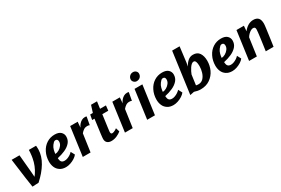

<svg xmlns="http://www.w3.org/2000/svg" viewBox="97 -2018 4734 3232"><g transform="rotate(-30 2464.0 -402.0)"><path d="M125 9.5 97.5 -173.5 46.5 -557H199L230 -215.5L237 -117L267.5 -158Q303 -210.5 328.2 -273.2Q353.5 -336 365.5 -404Q369 -422.5 372.8 -450.2Q376.5 -478 378.8 -507Q381 -536 381 -557H520.5Q521 -549.5 523 -532.8Q525 -516 524.5 -482.5Q521.5 -357.5 448 -234.2Q374.5 -111 246 3.5Z M781 8Q710 8 665 -23Q618 -53.5 596.5 -103.8Q575 -154 575 -214.5Q575.5 -312.5 616.5 -393.5Q656.5 -474 726.5 -519Q796.5 -564 883 -564Q961.5 -564 1000.5 -527.5Q1039.5 -491 1039.5 -437.5Q1039.5 -369.5 997.2 -321Q955 -272.5 885.2 -241.2Q815.5 -210 734 -193V-178.5Q736.5 -140 754.8 -118.8Q773 -97.5 814.5 -97.5Q841.5 -97.5 871.5 -108.8Q901.5 -120 928.8 -138.2Q956 -156.5 973.5 -177L1013.5 -101.5Q992 -72.5 953 -47.5Q914 -22.5 868.2 -7.2Q822.5 8 781 8ZM733.5 -274.5Q769.5 -276 806.5 -297.2Q843.5 -318.5 868.2 -352Q893 -385.5 893 -423.5Q893 -475.5 849 -475.5Q829.5 -475.5 814.2 -461.5Q799 -447.5 782.5 -425.5Q757 -391.5 746.2 -349.2Q735.5 -307 733.5 -274.5Z M1108 0 1184 -557H1329.5L1321 -446Q1333 -475.5 1355 -502.5Q1377 -529.5 1407 -546.8Q1437 -564 1472 -564Q1498 -564 1505 -558L1476.5 -403Q1472 -408.5 1458 -411.2Q1444 -414 1429 -414Q1392 -414 1362.5 -394.5Q1333 -375 1308 -344L1259 0Z M1662.5 9.5Q1613 9.5 1584 -16Q1555 -41.5 1555 -90.5Q1555 -98.5 1557.5 -126Q1560 -153.5 1563.5 -179.5L1600.5 -459.5H1555L1573.5 -557H1625L1667.5 -691.5H1783.5L1765 -557H1879.5L1868.5 -459.5H1752.5Q1739 -358 1730.5 -296.8Q1722 -235.5 1717.8 -203Q1713.5 -170.5 1712 -156.5Q1710.5 -142.5 1710.5 -135Q1710.5 -117.5 1717 -107.2Q1723.5 -97 1742.5 -97Q1753 -97 1770.2 -103.5Q1787.5 -110 1804.8 -119.8Q1822 -129.5 1833 -139.5L1855.5 -65.5Q1823 -37 1771 -13.8Q1719 9.5 1662.5 9.5Z M1927.5 0 2003.5 -557H2149L2140.5 -446Q2152.5 -475.5 2174.5 -502.5Q2196.5 -529.5 2226.5 -546.8Q2256.5 -564 2291.5 -564Q2317.5 -564 2324.5 -558L2296 -403Q2291.5 -408.5 2277.5 -411.2Q2263.5 -414 2248.5 -414Q2211.5 -414 2182 -394.5Q2152.5 -375 2127.5 -344L2078.5 0Z M2359.5 0 2435.5 -557H2587.5L2510.5 0ZM2533 -650Q2504 -650 2481 -671.8Q2458 -693.5 2458 -723Q2458 -760.5 2484.8 -787.5Q2511.5 -814.5 2551.5 -814.5Q2585 -814.5 2607.5 -793.5Q2630 -772.5 2630 -743Q2630 -703 2603.2 -676.5Q2576.5 -650 2533 -650Z M2870 8Q2799 8 2754 -23Q2707 -53.5 2685.5 -103.8Q2664 -154 2664 -214.5Q2664.5 -312.5 2705.5 -393.5Q2745.5 -474 2815.5 -519Q2885.5 -564 2972 -564Q3050.5 -564 3089.5 -527.5Q3128.5 -491 3128.5 -437.5Q3128.5 -369.5 3086.2 -321Q3044 -272.5 2974.2 -241.2Q2904.5 -210 2823 -193V-178.5Q2825.5 -140 2843.8 -118.8Q2862 -97.5 2903.5 -97.5Q2930.5 -97.5 2960.5 -108.8Q2990.5 -120 3017.8 -138.2Q3045 -156.5 3062.5 -177L3102.5 -101.5Q3081 -72.5 3042 -47.5Q3003 -22.5 2957.2 -7.2Q2911.5 8 2870 8ZM2822.5 -274.5Q2858.5 -276 2895.5 -297.2Q2932.5 -318.5 2957.2 -352Q2982 -385.5 2982 -423.5Q2982 -475.5 2938 -475.5Q2918.5 -475.5 2903.2 -461.5Q2888 -447.5 2871.5 -425.5Q2846 -391.5 2835.2 -349.2Q2824.5 -307 2822.5 -274.5Z M3397 8Q3369 8 3335.2 1.5Q3301.5 -5 3276.5 -14L3196.5 2.5L3305.5 -798.5H3450.5L3413.5 -501L3401 -432Q3427 -486 3470.8 -525Q3514.5 -564 3572.5 -564Q3655.5 -564 3694.2 -506.2Q3733 -448.5 3733 -354Q3733 -263.5 3695.5 -181Q3657 -98 3581.2 -45Q3505.5 8 3397 8ZM3410 -85.5Q3462.5 -85.5 3500.5 -123.5Q3537 -162 3555.8 -221.8Q3574.5 -281.5 3574.5 -343Q3574.5 -396.5 3562.8 -427.2Q3551 -458 3524 -458Q3503 -458 3482 -440Q3461 -422 3442.8 -394.8Q3424.5 -367.5 3410 -338.2Q3395.5 -309 3387.5 -287L3360.5 -91Q3380.5 -85.5 3410 -85.5Z M4014 8Q3943 8 3898 -23Q3851 -53.5 3829.5 -103.8Q3808 -154 3808 -214.5Q3808.5 -312.5 3849.5 -393.5Q3889.5 -474 3959.5 -519Q4029.5 -564 4116 -564Q4194.5 -564 4233.5 -527.5Q4272.5 -491 4272.5 -437.5Q4272.5 -369.5 4230.2 -321Q4188 -272.5 4118.2 -241.2Q4048.5 -210 3967 -193V-178.5Q3969.5 -140 3987.8 -118.8Q4006 -97.5 4047.5 -97.5Q4074.5 -97.5 4104.5 -108.8Q4134.5 -120 4161.8 -138.2Q4189 -156.5 4206.5 -177L4246.5 -101.5Q4225 -72.5 4186 -47.5Q4147 -22.5 4101.2 -7.2Q4055.5 8 4014 8ZM3966.5 -274.5Q4002.5 -276 4039.5 -297.2Q4076.5 -318.5 4101.2 -352Q4126 -385.5 4126 -423.5Q4126 -475.5 4082 -475.5Q4062.5 -475.5 4047.2 -461.5Q4032 -447.5 4015.5 -425.5Q3990 -391.5 3979.2 -349.2Q3968.5 -307 3966.5 -274.5Z M4340.5 0 4416.5 -557H4561L4553 -453.5Q4590 -504.5 4639.5 -534.2Q4689 -564 4744.5 -564Q4807 -564 4839.2 -530.2Q4871.5 -496.5 4871.5 -418.5Q4871.5 -407.5 4868.5 -380.8Q4865.5 -354 4861 -319.5Q4856.5 -285 4851.5 -250Q4850 -236.5 4845.5 -204.5Q4841 -172.5 4835.5 -133.2Q4830 -94 4824.8 -58Q4819.5 -22 4816 0H4664.5Q4673 -56.5 4681.5 -119.2Q4690 -182 4699.5 -249.5Q4706.5 -304 4710.5 -339.8Q4714.5 -375.5 4715 -395Q4715.5 -423.5 4705 -434.5Q4694.5 -445.5 4671.5 -445.5Q4651 -445.5 4626.2 -431.2Q4601.5 -417 4578.2 -393.8Q4555 -370.5 4539.5 -343.5L4491.5 0Z"/></g></svg>

Font: Merriweather Sans Italic
Style: Bold
Weight: 700
Italic angle: -7.5°
Designer: Eben Sorkin
Foundry: Eben Sorkin
Version: Version 1.008; ttfautohint (v1.7.19-72a1) -l 8 -r 50 -G 200 